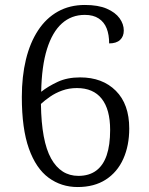

<svg xmlns="http://www.w3.org/2000/svg" viewBox="-20 -744 599 774"><path d="M293 10Q227 10 176 -27.5Q125 -65 96.5 -145Q68 -225 68 -353Q68 -436 84.5 -504Q101 -572 133.5 -621.5Q166 -671 213.5 -697.5Q261 -724 322 -724Q376 -724 410.5 -709Q445 -694 462 -670.5Q479 -647 479 -621Q479 -597 464 -583Q449 -569 420 -569Q420 -604 410 -629.5Q400 -655 378 -669.5Q356 -684 322 -684Q268 -684 229.5 -649.5Q191 -615 169.5 -546.5Q148 -478 146 -374Q174 -396 212.5 -414Q251 -432 303 -432Q393 -432 447 -378Q501 -324 501 -226Q501 -157 477 -103.5Q453 -50 406.5 -20Q360 10 293 10ZM296 -35Q339 -35 367.5 -56Q396 -77 410 -118Q424 -159 424 -220Q424 -303 390 -346Q356 -389 290 -389Q258 -389 230.5 -379Q203 -369 181.5 -354Q160 -339 145 -325Q147 -175 186 -105Q225 -35 296 -35Z"/></svg>

Font: Noto Serif Tibetan Light
Style: Regular
Weight: 300
Version: Version 2.103